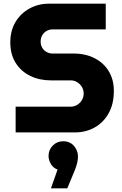

<svg xmlns="http://www.w3.org/2000/svg" viewBox="-20 -720 666 1044"><path d="M65 0V-140H364Q384 -140 400 -150Q416 -160 425.5 -176Q435 -192 435 -211Q435 -231 425.5 -247Q416 -263 400 -273Q384 -283 364 -283H256Q195 -283 145 -307Q95 -331 65.5 -377.5Q36 -424 36 -489Q36 -553 64 -600Q92 -647 140 -673.5Q188 -700 246 -700H555V-560H265Q247 -560 232 -551Q217 -542 209 -527Q201 -512 201 -494Q201 -476 209 -461.5Q217 -447 232 -438Q247 -429 265 -429H378Q445 -429 494.5 -403.5Q544 -378 571.5 -332.5Q599 -287 599 -226Q599 -154 570.5 -103.5Q542 -53 494 -26.5Q446 0 388 0ZM257 304 293 202Q269 193 256.5 171.5Q244 150 244 128Q244 94 267.5 71Q291 48 323 48Q360 48 382 73Q404 98 404 132Q404 162 387 205L346 304Z"/></svg>

Font: MuseoModerno Thin
Style: Bold
Weight: 700
Version: Version 1.003